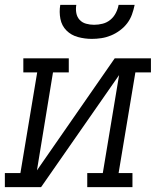

<svg xmlns="http://www.w3.org/2000/svg" viewBox="-33 -770 653 790"><path d="M-13 0V-58H51L120 -472H63V-530H250V-472H185L119 -69L439 -530H588V-472H524L455 -58H512V0H326V-58H390L457 -461L136 0ZM345 -610Q316 -610 288 -617.5Q260 -625 240.5 -644.5Q221 -664 215.5 -692.5Q210 -721 215 -750H281Q278 -733 281 -716.5Q284 -700 294.5 -688.5Q305 -677 321 -672.5Q337 -668 354 -668Q372 -668 389.5 -672.5Q407 -677 421 -688.5Q435 -700 443.5 -716.5Q452 -733 455 -750H521Q517 -730 510 -710.5Q503 -691 490.5 -674.5Q478 -658 460.5 -645Q443 -632 423.5 -624Q404 -616 384 -613Q364 -610 345 -610Z"/></svg>

Font: Iosevka Slab LtExObl
Style: Regular
Weight: 300
Width: 7
Italic angle: -9°
Monospace: yes
Designer: Belleve Invis
Foundry: Belleve Invis
Version: Version 11.1.0; ttfautohint (v1.8.3)